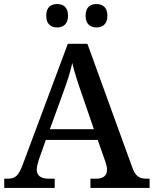

<svg xmlns="http://www.w3.org/2000/svg" viewBox="-20 -931 761 951"><path d="M458 -795C487 -795 512 -811 512 -853C512 -896 487 -911 458 -911C428 -911 404 -896 404 -853C404 -811 428 -795 458 -795ZM263 -795C292 -795 317 -811 317 -853C317 -896 292 -911 263 -911C233 -911 209 -896 209 -853C209 -811 233 -795 263 -795ZM1 0H251V-46H221C184 -46 162 -60 162 -91C162 -104 167 -123 172 -139L207 -238H464L502 -130C507 -116 510 -103 510 -91C510 -59 489 -46 456 -46H428V0H721V-46H706C670 -46 650 -58 634 -105L413 -714H316L95 -122C72 -59 56 -46 18 -46H1ZM227 -291 292 -470C313 -527 328 -573 338 -619C349 -571 367 -517 386 -463L445 -291Z"/></svg>

Font: Noto Naskh Arabic UI Medium
Style: Regular
Weight: 500
Designer: Monotype Design Team, David Williams, Mohamad Dakak and Nizar Qandah
Foundry: Monotype Imaging Inc.
Version: Version 2.014